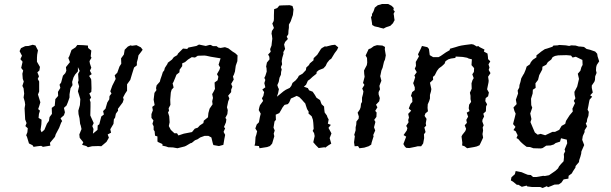

<svg xmlns="http://www.w3.org/2000/svg" viewBox="-20 -732 3060 961"><path d="M370 -396V-375L356 -359L348 -345L341 -322L343 -306L333 -290L328 -260V-244L320 -221L313 -204L300 -192L305 -170L300 -155L283 -140L291 -126L286 -118L276 -92L259 -60L255 -47L230 -17L232 -3L195 3L186 -2L168 0L148 3L143 -5L125 -14L115 -47L111 -55L117 -70L119 -90L107 -101L113 -116L106 -134L103 -190L106 -208L104 -223L98 -244L101 -263L98 -290L92 -302L99 -324L94 -337L92 -363L96 -379L86 -392L93 -423L82 -436L90 -453L78 -476L85 -491L106 -501L123 -502L144 -508L158 -504L160 -499L170 -480L166 -458L165 -443V-423L180 -397L177 -379L167 -370L175 -350L169 -337L176 -324V-274L170 -259L182 -220L176 -200L171 -186L180 -178L175 -162L173 -142L188 -133L187 -110L183 -82L188 -70L202 -82L215 -113L225 -127L228 -146L240 -162L239 -192L254 -203L257 -236L271 -252L270 -272L282 -292L278 -308L286 -319L295 -353L307 -366L312 -378L310 -396L330 -421L322 -442L327 -451L338 -482L358 -495L367 -507L396 -506L420 -504L421 -492L437 -479L434 -450L438 -443L428 -426L430 -414L437 -393L430 -378L439 -361L426 -352L436 -336L437 -326L438 -290L437 -272L427 -264L436 -244L429 -233L433 -221V-198L432 -154L449 -116L442 -101L448 -86L445 -63L468 -82L469 -104L477 -110L487 -149L500 -159L496 -176L508 -188L517 -219L527 -235L528 -251L538 -264L532 -275L542 -303L559 -337L554 -355L567 -368L578 -399L587 -413L586 -440L600 -459L604 -483L620 -499L633 -505L641 -503L663 -506L685 -495L694 -483L686 -472L673 -455L670 -438L665 -420V-405L651 -394L641 -362L632 -332L616 -310V-278L606 -263L596 -244L599 -234L594 -219L570 -187L571 -178L560 -163L556 -143L550 -135L548 -112L532 -85L536 -68L519 -59L525 -43L513 -22L487 0L473 -1L441 0L420 5L412 -1L391 -7L397 -20L379 -42L377 -59L388 -86L384 -104L381 -112L378 -140L373 -161L372 -178L380 -206L382 -236L375 -259L370 -275L376 -300L370 -320L373 -329L371 -362L379 -377Z M904 1 868 10 846 6 822 5 811 1 793 -3V-11L769 -22L768 -28V-49L756 -53L754 -75L749 -82V-100L743 -112L748 -129L738 -142V-161L745 -180L742 -197L754 -206L749 -233L753 -267L763 -281L761 -291L764 -305L780 -323L783 -335L790 -355L795 -371L802 -380L805 -392L818 -412L820 -418L841 -434L850 -446L867 -456L871 -464L896 -489L917 -487L923 -494L963 -502L976 -509L1010 -502L1028 -507H1035L1046 -501H1064L1073 -494L1084 -492L1106 -496L1123 -490L1144 -474L1157 -466L1169 -455L1168 -426L1160 -403L1156 -374L1151 -359L1146 -349L1150 -334L1137 -312L1143 -298L1137 -283V-271L1122 -253L1128 -239L1122 -224L1119 -209L1116 -195L1120 -181L1118 -161L1108 -142L1113 -135L1111 -120L1101 -96L1107 -90L1099 -72L1107 -57L1103 -37L1098 -7L1076 -1L1048 -6L1045 -15L1038 -44L1023 -52H1004L982 -44L969 -35L956 -30L940 -17L933 -15L911 -2ZM873 -54 900 -63 941 -71 955 -88 970 -93 980 -104 998 -116 1000 -128 1021 -145 1023 -166 1029 -188 1044 -210 1042 -225 1046 -242 1042 -261 1049 -273 1056 -287 1055 -299 1054 -319 1069 -330 1073 -348 1066 -361 1078 -382 1082 -394 1074 -408 1084 -440 1035 -448 1012 -453 1003 -454 970 -453 956 -444 940 -446 921 -434 906 -421 892 -415V-401L879 -383L878 -370L863 -358L858 -345L848 -321L844 -315L849 -294L839 -283L835 -269L832 -233L833 -207L824 -190L826 -178L821 -169L827 -150L829 -120L825 -101L835 -82L853 -65H866Z M1279 10 1276 -1 1254 -3 1257 -15 1259 -46 1263 -58 1267 -75 1258 -89 1265 -109 1276 -120 1281 -147 1285 -163 1275 -181 1278 -195 1281 -205 1297 -227 1291 -240 1298 -252 1302 -271 1293 -284 1308 -295 1303 -316 1308 -332 1303 -342 1308 -352 1315 -374 1314 -391 1312 -399 1316 -419 1329 -435 1328 -448 1322 -459 1335 -473 1332 -486 1339 -504 1341 -523 1343 -538 1341 -555 1339 -563 1341 -577 1351 -592 1343 -614 1350 -627 1351 -637V-655L1352 -686L1368 -692L1378 -704L1391 -705L1430 -706L1444 -702L1449 -685L1446 -657L1435 -625L1426 -609V-593L1424 -579L1423 -561L1415 -548L1421 -537L1407 -522L1402 -509L1407 -487L1398 -471L1399 -463L1393 -443L1390 -426L1392 -410L1386 -396L1390 -384L1387 -372L1386 -358L1379 -343L1375 -322L1368 -306L1372 -294L1376 -286L1372 -266L1366 -248L1382 -261L1399 -275L1411 -283L1430 -292L1438 -302L1444 -317L1460 -330L1470 -342L1476 -353L1494 -363L1511 -381L1513 -394L1526 -406L1531 -415L1549 -430L1550 -441L1568 -458L1587 -488L1592 -492L1606 -500L1613 -499L1640 -506L1657 -508L1673 -495L1667 -482L1655 -466L1638 -438L1629 -432L1617 -417L1610 -402L1599 -390L1576 -381L1565 -372L1564 -363L1545 -348L1531 -335L1521 -328L1512 -308L1501 -298L1521 -291L1527 -280L1545 -273L1556 -257L1564 -243L1582 -231L1587 -217L1590 -210L1602 -199L1603 -185L1605 -169L1616 -154L1619 -145L1625 -134L1621 -113L1636 -107L1624 -92L1636 -70L1639 -64L1630 -41L1638 -13L1623 -4L1608 7L1604 5L1575 9L1561 -5L1548 -20L1555 -51L1552 -66L1545 -77L1550 -87L1549 -104L1548 -118L1546 -133L1540 -150L1524 -164L1525 -173L1517 -186L1511 -204L1508 -214L1496 -227L1493 -231L1478 -246L1465 -252L1450 -245L1436 -239L1428 -220L1421 -211L1404 -207L1394 -194L1388 -183L1378 -166L1360 -158L1361 -132L1354 -124L1349 -93L1355 -79L1350 -63L1353 -50L1342 -13L1331 -1L1317 4Z M1874 -596 1864 -598 1855 -600 1843 -607 1842 -616 1840 -629 1837 -646 1842 -654V-662L1848 -672L1851 -679L1856 -694L1871 -706L1883 -709L1892 -712H1923L1940 -703L1951 -692L1949 -682L1956 -675L1950 -663L1952 -653L1953 -643L1955 -631L1951 -624L1947 -616L1934 -603L1923 -599L1916 -597L1909 -594L1900 -589L1883 -593ZM1779 10 1772 -1 1755 0 1752 -20 1756 -50 1753 -57 1760 -80V-95L1763 -108L1764 -124L1775 -138L1776 -149L1770 -168L1781 -184L1785 -195L1787 -213L1792 -222V-243L1797 -262L1799 -275L1793 -289L1804 -307L1797 -317L1800 -328L1805 -348L1803 -362L1802 -379L1808 -391L1816 -406L1818 -419L1817 -442L1810 -454L1825 -486L1836 -490L1851 -501L1867 -506L1894 -504L1907 -497L1906 -485L1911 -455L1907 -434L1902 -423L1898 -406L1895 -393L1889 -379L1885 -359L1883 -351L1889 -328L1883 -313L1879 -302L1882 -285L1875 -271V-260L1881 -241L1878 -225L1862 -208L1869 -195L1858 -177L1865 -169L1864 -147L1853 -132L1859 -122L1856 -110L1852 -95L1858 -79L1848 -56L1850 -50L1840 -18L1838 -8L1825 0L1803 7Z M2072 -460 2086 -488 2092 -502 2119 -496 2127 -487 2131 -456 2148 -446H2175L2186 -452L2212 -470L2231 -481L2232 -488L2260 -496L2276 -501L2289 -504L2308 -507L2340 -511L2350 -509L2367 -499L2373 -502L2381 -496L2405 -484L2402 -474L2420 -464L2422 -449L2423 -436L2434 -425L2425 -410L2430 -394L2426 -382L2435 -366L2423 -348L2426 -328L2425 -319L2418 -285L2427 -269L2423 -250L2411 -241L2409 -226L2418 -210L2413 -199L2412 -175L2399 -163L2403 -149L2395 -133L2394 -124L2401 -105L2396 -94L2398 -79L2395 -61L2398 -43L2386 -17L2380 -5L2366 1L2353 4L2318 10L2305 0L2293 -4L2294 -18L2290 -49L2294 -57L2309 -76L2313 -87L2306 -105L2317 -117L2314 -132L2323 -148L2316 -168L2330 -176L2326 -190L2328 -208L2338 -222L2335 -236V-253L2332 -268L2341 -288L2340 -315L2345 -331L2351 -341L2344 -360L2352 -372L2353 -391L2340 -406L2341 -423L2342 -435L2326 -439L2318 -443L2296 -447L2261 -449L2259 -442L2237 -439L2224 -435L2210 -426L2205 -413L2192 -401L2177 -390L2167 -377L2156 -355L2147 -347L2148 -333L2132 -318L2139 -286L2137 -274L2132 -257V-239L2128 -226L2121 -210L2120 -192L2122 -175L2109 -164L2105 -152L2115 -137L2111 -115L2113 -103L2104 -94L2110 -71L2102 -60L2103 -41L2098 -14L2088 0H2071L2059 3L2029 9L2013 8L2006 1L1999 -11L2013 -48L2000 -56L2016 -79L2019 -91L2013 -102L2025 -120L2023 -131L2027 -144L2023 -162L2038 -178L2026 -189L2035 -212L2044 -222L2043 -243L2037 -252L2043 -271L2056 -281V-295L2048 -316L2052 -326L2058 -346L2054 -354L2066 -371L2056 -388L2062 -402L2061 -422L2064 -427L2077 -450Z M2684 204H2643L2619 201L2616 197L2592 203L2575 193H2567L2550 179L2537 171L2540 155L2557 140L2561 124L2591 130L2607 137L2622 143L2637 144L2648 154H2664L2699 148L2707 149L2728 145L2747 132L2760 123L2773 111L2778 101L2787 90L2801 75L2803 54L2802 39L2809 25L2806 16L2819 -15L2817 -33L2788 -40L2783 -23L2761 -16L2752 -9L2736 -4L2714 -3L2696 9L2687 11L2650 10L2633 4L2616 3L2608 -3L2598 -11L2586 -22L2574 -36L2565 -41L2571 -55L2561 -75L2550 -81L2560 -97L2548 -111L2552 -127L2556 -142L2561 -163L2555 -176L2550 -194L2566 -211L2562 -233L2573 -264L2571 -279L2579 -294L2580 -306L2585 -322L2589 -340L2599 -358L2603 -364L2611 -383L2616 -399L2632 -410L2637 -421L2647 -433L2665 -445V-455L2678 -465L2689 -474L2707 -486L2718 -489L2745 -498L2750 -504L2771 -505L2779 -507L2812 -505L2829 -502L2839 -505L2861 -504L2878 -499H2885L2903 -497L2916 -487L2933 -483L2959 -474L2969 -463L2971 -450L2979 -425L2967 -407L2964 -396L2963 -380L2966 -367L2959 -350L2958 -332L2955 -323L2942 -304V-292L2947 -269L2934 -255L2944 -248L2931 -233L2928 -219L2925 -202L2921 -183L2927 -172L2925 -152L2919 -136L2917 -121L2912 -115L2918 -99L2906 -80V-71L2897 -51L2894 -32L2896 -27L2904 -6L2890 26L2889 37L2885 52L2879 70L2878 79L2861 99L2860 107L2848 125L2842 136L2826 148L2825 162L2801 166L2790 182L2777 191L2755 192L2741 198L2723 205L2717 200L2696 209ZM2745 -72H2758L2779 -82L2791 -102L2809 -112L2813 -127L2831 -155L2847 -174L2845 -188L2858 -216L2852 -227L2860 -240L2856 -257L2855 -272L2869 -299L2878 -337L2872 -363L2885 -378L2890 -396L2896 -407L2895 -432L2862 -448L2846 -444L2838 -454L2815 -456L2774 -455L2758 -452L2746 -446L2739 -434L2722 -421L2714 -408L2695 -398L2694 -384L2679 -356L2673 -332L2660 -315L2661 -292L2647 -283L2646 -264L2638 -238L2639 -206L2644 -193L2634 -164L2640 -136L2635 -121L2648 -90L2657 -69L2671 -58L2686 -62L2709 -55Z"/></svg>

Font: Winky Rough Light
Style: Italic
Weight: 300
Italic angle: -8.97852°
Designer: Simon Atzbach
Foundry: typofactur
Version: Version 1.206; ttfautohint (v1.8.4.7-5d5b)